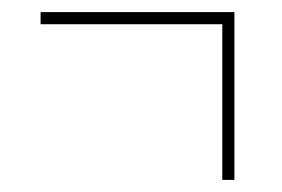

<svg xmlns="http://www.w3.org/2000/svg" viewBox="-20 -396 465 317"><path d="M347 -99H367V-376H47V-356H347Z"/></svg>

Font: Noto Serif Display Condensed Extra
Style: Regular
Weight: 800
Width: 3
Designer: Monotype Design Team
Foundry: Monotype Imaging Inc.
Version: Version 1.900